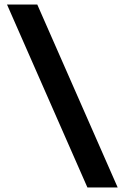

<svg xmlns="http://www.w3.org/2000/svg" viewBox="-20 -790 552 850"><path d="M501 40H367L11 -770H145Z"/></svg>

Font: M PLUS 2 Thin
Style: Bold
Weight: 700
Version: Version 1.001